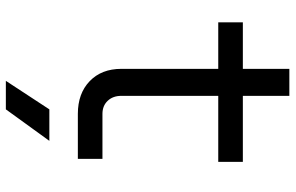

<svg xmlns="http://www.w3.org/2000/svg" viewBox="-192 -552 985 640"><g transform="rotate(90 300.0 -232.5)"><path d="M360 0Q292 0 251 -39.5Q210 -79 210 -145V-468H55V-550H210V-705H300V-550H520V-468H300V-145Q300 -117 316.5 -99.5Q333 -82 360 -82H510V0ZM250 240 345 95H450L345 240Z"/></g></svg>

Font: JetBrainsMono NF
Style: Regular
Weight: 400
Designer: Philipp Nurullin, Konstantin Bulenkov
Foundry: JetBrains
Version: Version 2.251; ttfautohint (v1.8.3);Nerd Fonts 2.2.2